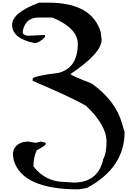

<svg xmlns="http://www.w3.org/2000/svg" viewBox="-20 -1442 1030 1462"><path d="M347.7 -1421.9Q680.7 -1421.9 747.1 -1196.3L753.9 -1139.6Q753.9 -1037.1 516.6 -877.9Q516.6 -869.1 678.7 -805.7Q862.3 -674.8 910.2 -498L928.7 -436.5Q928.7 -164.1 641.6 -10.7L579.1 0Q151.4 0 85 -220.7L78.1 -261.7Q78.1 -335.9 153.3 -359.4L191.4 -364.3L253.9 -354.5L291 -364.3L328.1 -354.5V-343.8Q328.1 -335 259.8 -297.9Q234.4 -242.2 234.4 -174.8Q327.1 -56.6 472.7 -56.6L541 -51.8Q727.5 -51.8 766.6 -231.4Q791 -275.4 791 -364.3Q791 -489.3 634.8 -636.7Q532.2 -697.3 228.5 -826.2V-841.8Q228.5 -862.3 428.7 -887.7Q572.3 -926.8 572.3 -1108.4Q572.3 -1227.5 378.9 -1308.6H272.5Q174.8 -1308.6 153.3 -1206.1V-1190.4Q164.1 -1169.9 197.3 -1169.9L322.3 -1175.8V-1160.2Q280.3 -1114.3 241.2 -1114.3Q72.3 -1149.4 72.3 -1252.9Q72.3 -1345.7 278.3 -1421.9Z"/></svg>

Font: EG Dragon Caps 
Style: Regular
Weight: 400
Designer: Bill Roach / W.K. Roach
Version: Version 1.00 April 18, 2012, initial release